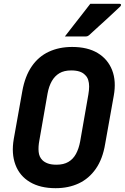

<svg xmlns="http://www.w3.org/2000/svg" viewBox="-20 -966 654 1006"><path d="M358 -720Q439 -720 492 -688Q545 -656 567.5 -598.5Q590 -541 576 -464L531 -212Q518 -133 482 -81.5Q446 -30 392.5 -5Q339 20 271 20Q191 20 137 -12Q83 -44 61 -102.5Q39 -161 52 -237L97 -489Q111 -567 146.5 -618.5Q182 -670 236 -695Q290 -720 358 -720ZM186 -229Q180 -197 182.5 -170.5Q185 -144 202 -127Q213 -116 231 -109.5Q249 -103 276 -103Q313 -103 338 -117.5Q363 -132 378 -159.5Q393 -187 400 -225L443 -471Q447 -494 447 -513Q447 -532 442 -547.5Q437 -563 426 -573Q415 -585 397 -591Q379 -597 353 -597Q316 -597 291.5 -582.5Q267 -568 251.5 -541Q236 -514 229 -475ZM453 -946Q491 -946 512.5 -946Q534 -946 554.5 -946Q575 -946 607 -946Q613 -946 614 -941.5Q615 -937 610 -932Q588 -911 570.5 -895Q553 -879 536.5 -863.5Q520 -848 498.5 -829Q477 -810 446 -781Q444 -779 439.5 -777Q435 -775 429 -775Q407 -775 389 -775Q371 -775 354 -775Q337 -775 320 -775Q344 -806 365 -833Q386 -860 408 -888Q430 -916 453 -946Z"/></svg>

Font: RecMonoLinear Nerd Font Mono
Style: Bold Italic
Weight: 700
Italic angle: -10°
Monospace: yes
Version: Version 1.085; ttfautohint (v1.8.4.7-5d5b);Nerd Fonts 3.2.1